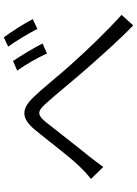

<svg xmlns="http://www.w3.org/2000/svg" viewBox="129 -892 741 1040"><g transform="rotate(-90 500.0 -372.5)"><path d="M50 -251 115 -184C130 -205 153 -235 173 -261C225 -324 310 -435 358 -495C394 -538 413 -546 456 -498C503 -447 580 -351 645 -277C714 -199 806 -94 882 -22L939 -85C850 -165 748 -272 689 -338C624 -407 548 -506 489 -566C424 -633 374 -623 318 -556C259 -486 174 -370 120 -315C94 -288 74 -269 50 -251ZM689 -673 637 -650C670 -605 707 -539 730 -489L784 -513C760 -561 714 -636 689 -673ZM817 -723 767 -699C799 -655 837 -591 863 -541L916 -566C892 -613 843 -689 817 -723Z"/></g></svg>

Font: ChiuKong Gothic MN Normal
Style: Regular
Weight: 350
Designer: Ryoko NISHIZUKA 西塚涼子 (kana, bopomofo & ideographs); Paul D. Hunt (Latin, Greek & Cyrillic); Sandoll Communications 산돌커뮤니
Foundry: Adobe
Version: Version 1.300